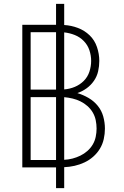

<svg xmlns="http://www.w3.org/2000/svg" viewBox="-20 -863 640 990"><path d="M269 107V0H95V-735H269V-843H311V-734Q347 -732 381.5 -719Q416 -706 442 -681Q468 -656 480 -620.5Q492 -585 492 -549Q492 -522 486 -495.5Q480 -469 464.5 -446.5Q449 -424 427 -408Q405 -392 379 -383Q409 -374 436.5 -358Q464 -342 484 -317.5Q504 -293 512.5 -262Q521 -231 521 -200Q521 -173 515 -146Q509 -119 495 -96Q481 -73 460.5 -55Q440 -37 415.5 -25.5Q391 -14 364.5 -8Q338 -2 311 -1V107ZM138 -401H269V-697H138ZM311 -402Q339 -404 365.5 -415Q392 -426 412 -446Q432 -466 441 -493.5Q450 -521 450 -549Q450 -577 441 -604Q432 -631 412 -651.5Q392 -672 365.5 -682.5Q339 -693 311 -696ZM138 -38H269V-362H138ZM311 -39Q333 -40 354 -45.5Q375 -51 394.5 -60.5Q414 -70 430.5 -84.5Q447 -99 458 -117.5Q469 -136 473.5 -157.5Q478 -179 478 -200Q478 -222 473.5 -243.5Q469 -265 458 -283.5Q447 -302 430.5 -316.5Q414 -331 394.5 -340.5Q375 -350 354 -355Q333 -360 311 -362Z"/></svg>

Font: Iosevka SS04 XLt Ex
Style: Regular
Weight: 200
Width: 7
Monospace: yes
Designer: Belleve Invis
Foundry: Belleve Invis
Version: Version 19.0.0; ttfautohint (v1.8.4)